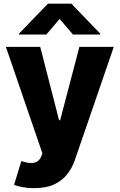

<svg xmlns="http://www.w3.org/2000/svg" viewBox="-20 -794 635 1019"><path d="M161.1 204.6Q128.4 204.6 102.1 199.7Q72.3 194.3 54.7 187L93.3 61Q117.2 69.3 139.6 70.8Q160.2 72.3 175.3 64.5Q190.9 55.7 198.7 36.1L205.1 20L11.2 -545.4H193.4L293.5 -156.2H299.3L401.4 -545.4H584L378.4 52.2Q364.3 95.7 336.4 130.9Q309.6 165 266.6 185.1Q224.1 204.6 161.1 204.6ZM512.2 -610.8H367.2L296.4 -693.4L226.1 -610.8H80.6V-615.2L234.4 -774.4H358.9L512.2 -615.2Z"/></svg>

Font: My Font
Style: Regular
Weight: 500
Designer: Rasmus Andersson
Foundry: rsms
Version: Version 0.001